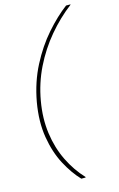

<svg xmlns="http://www.w3.org/2000/svg" viewBox="-140 -863 659 1061"><g transform="rotate(-15 189.0 -333.0)"><path d="M187 140Q143 94 106.5 25.5Q70 -43 55 -133.5Q40 -224 59 -333Q79 -443 125.5 -533Q172 -623 232.5 -692Q293 -761 353 -806H378V-804Q306 -749 245 -676.5Q184 -604 141.5 -517.5Q99 -431 82 -333Q65 -236 77 -149.5Q89 -63 124.5 9.5Q160 82 212 137L211 140Z"/></g></svg>

Font: DM Sans 28pt Thin
Style: Italic
Weight: 250
Italic angle: -10°
Version: Version 4.004;gftools[0.9.30]